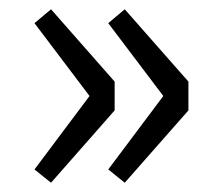

<svg xmlns="http://www.w3.org/2000/svg" viewBox="-20 -458 469 412"><path d="M89.5 -65.9 54 -94.4 172.1 -252 54 -408.3 89.5 -438.1 226 -282.9V-221.1ZM247.7 -65.9 212.3 -94.4 330.4 -252 212.3 -408.3 247.7 -438.1 384.3 -282.9V-221.1Z"/></svg>

Font: SourceSans3VF
Style: Regular
Weight: 200
Designer: Paul D. Hunt
Foundry: Adobe
Version: Version 3.052;hotconv 1.1.0;makeotfexe 2.6.0